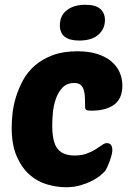

<svg xmlns="http://www.w3.org/2000/svg" viewBox="-20 -775 548 805"><path d="M293 -123Q322 -123 343.5 -131Q365 -139 381 -149Q397 -159 408 -167Q419 -175 428 -175Q451 -175 451 -145Q451 -138 448 -125.5Q445 -113 440 -99.5Q435 -86 429.5 -74Q424 -62 419 -56Q414 -51 401.5 -40Q389 -29 368 -18Q347 -7 319 1.5Q291 10 257 10Q219 10 178.5 -1.5Q138 -13 105 -41.5Q72 -70 50.5 -118.5Q29 -167 29 -240Q29 -266 32.5 -299.5Q36 -333 47 -368.5Q58 -404 76.5 -438.5Q95 -473 126 -500Q157 -527 200.5 -543.5Q244 -560 304 -560Q353 -560 388.5 -548.5Q424 -537 447 -517.5Q470 -498 481.5 -472Q493 -446 493 -416Q493 -362 459 -336.5Q425 -311 363 -311Q348 -311 342.5 -313.5Q337 -316 337 -325Q337 -349 336 -368Q335 -387 330.5 -400Q326 -413 317 -420Q308 -427 291 -427Q260 -427 241.5 -407Q223 -387 213.5 -358.5Q204 -330 201.5 -300Q199 -270 199 -250Q199 -179 221.5 -151Q244 -123 293 -123ZM231 -669Q231 -709 260 -732Q289 -755 338 -755Q381 -755 400.5 -737.5Q420 -720 420 -691Q420 -654 392.5 -629.5Q365 -605 312 -605Q231 -605 231 -669Z"/></svg>

Font: Poetsen One
Style: Regular
Weight: 400
Designer: Pablo Impallari, Rodrigo Fuenzalida
Foundry: Pablo Impallari, Rodrigo Fuenzalida
Version: Version 1.001; ttfautohint (v0.93) -l 8 -r 50 -G 200 -x 14 -